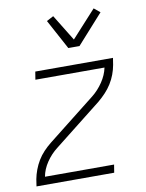

<svg xmlns="http://www.w3.org/2000/svg" viewBox="-85 -820 671 881"><g transform="rotate(-10 250.0 -379.5)"><path d="M13 0 18 -33Q22 -54 30 -75.5Q38 -97 50 -117Q62 -137 78.5 -154.5Q95 -172 114 -187L336 -362Q365 -385 386.5 -417Q408 -449 415 -483H93L99 -520H461L456 -488Q452 -466 444 -444.5Q436 -423 423.5 -403Q411 -383 394.5 -365.5Q378 -348 360 -333L138 -158Q108 -135 86.5 -103Q65 -71 59 -37H381L375 0ZM267 -600 192 -739 224 -756 299 -634 413 -759 441 -736 319 -600Z"/></g></svg>

Font: Iosevka Term Curly XLt Obl
Style: Regular
Weight: 200
Italic angle: -9°
Designer: Belleve Invis
Foundry: Belleve Invis
Version: Version 32.3.0